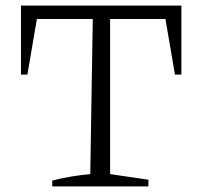

<svg xmlns="http://www.w3.org/2000/svg" viewBox="-20 -667 724 687"><path d="M629 -647V-400H606L572 -599H374V-44L511 -24V0H167V-21Q202 -30 236 -35.5Q270 -41 303 -44L312 -599H112L78 -400H55V-647Z"/></svg>

Font: Piazzolla Light
Style: Regular
Weight: 300
Designer: Juan Pablo del Peral
Foundry: Huerta Tipografica
Version: Version 1.330